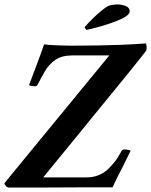

<svg xmlns="http://www.w3.org/2000/svg" viewBox="-42 -846 681 866"><path d="M349 -711Q346 -713 343 -717Q340 -721 340 -724Q343 -728 360 -746Q377 -764 400.5 -785Q424 -806 444 -818Q451 -822 465 -824Q479 -826 489 -826Q506 -826 524.5 -819Q543 -812 543 -795Q543 -783 525 -771.5Q507 -760 479.5 -749.5Q452 -739 423.5 -730.5Q395 -722 374.5 -717Q354 -712 349 -711ZM284 -596Q236 -596 207 -575.5Q178 -555 160.5 -524.5Q143 -494 127 -463Q126 -461 123.5 -459Q121 -457 114 -457Q107 -457 99 -458.5Q91 -460 89 -462Q105 -505 123 -552.5Q141 -600 157 -646Q162 -645 179 -643.5Q196 -642 216.5 -641.5Q237 -641 253.5 -640.5Q270 -640 275 -640L402 -641Q459 -642 508 -644Q557 -646 615 -650Q618 -649 619 -637.5Q620 -626 618 -618Q617 -617 597.5 -592Q578 -567 544.5 -525.5Q511 -484 469.5 -433.5Q428 -383 384 -329Q340 -275 299 -224.5Q258 -174 225 -134Q192 -94 172.5 -70Q153 -46 153 -46H349Q403 -46 442 -80Q459 -96 474 -114.5Q489 -133 507 -166Q510 -172 520 -172Q527 -172 536.5 -170Q546 -168 547 -166Q535 -140 519.5 -109.5Q504 -79 489.5 -50.5Q475 -22 466 -1Q457 -1 419 -1Q381 -1 328 -1Q275 -1 218 -0.5Q161 0 111 0Q61 0 30 0Q-1 0 -1 0Q-10 0 -17 -9Q-24 -18 -21 -21L451 -596Z"/></svg>

Font: Amiri
Style: Bold Italic
Weight: 700
Italic angle: 10°
Designer: Khaled Hosny
Version: Version 0.113